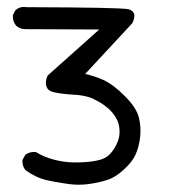

<svg xmlns="http://www.w3.org/2000/svg" viewBox="-20 -245 540 546"><path d="M174.8 278.3Q164.6 276.9 154.1 275.1Q143.6 273.4 133.1 271.5Q122.6 269.5 111.8 267.1Q95.7 263.2 81.1 256.1Q66.4 249 53.2 239.3L52.7 238.8L52.2 238.3Q43 227.5 43.9 211.4V210.4L44.4 209L51.3 196.3L52.2 195.3L53.2 194.3Q59.6 189.9 66.9 188.2Q74.2 186.5 82 187.5H83L84 188.5Q106 201.7 129.9 208Q154.3 214.8 176.8 216.3Q199.2 217.8 224.6 215.8Q250 213.9 267.6 208.5Q284.7 203.1 295.9 189.5Q307.6 175.8 314.5 158.2Q321.3 141.6 319.8 123.5Q319.3 114.3 316.9 106.2Q314.5 98.1 310.5 91.3Q302.7 77.1 288.6 64Q281.2 57.6 271.7 51Q262.2 44.4 250 38.6Q242.7 34.2 233.6 31.5Q224.6 28.8 214.1 26.9Q203.6 24.9 191.4 24.4Q172.9 23.4 157.7 21.5Q142.6 19.5 130.4 16.6Q115.7 12.7 111.8 0.2Q107.9 -12.2 114.7 -28.3L115.2 -29.8L116.2 -30.8L262.2 -161.1L51.8 -162.1Q44.4 -162.1 38.1 -164.6Q31.7 -167 26.4 -171.4L25.9 -171.9Q15.6 -184.6 16.6 -200.7V-201.7L17.1 -203.1L23.9 -215.8L24.9 -216.8L25.4 -217.3Q38.1 -227.5 56.2 -224.6Q195.3 -224.1 264.4 -222.7Q333.5 -221.2 345.2 -218.8Q346.2 -218.3 347.4 -218Q348.6 -217.8 349.6 -217.3Q350.6 -216.8 351.6 -216.3Q370.1 -207 356 -178.7L355.5 -178.2L355 -177.7L222.2 -34.7Q248.5 -28.8 272.9 -18.1Q302.2 -4.9 334.5 27.8Q367.7 60.5 375 89.4Q381.8 117.7 378.4 146Q375 173.3 365.7 194.3Q356.4 215.3 331.5 237.8Q319.3 249 307.4 256.3Q295.4 263.7 283.7 267.1Q261.2 274.4 232.9 278.3Q218.3 280.3 203.9 280.3Q189.5 280.3 174.8 278.3Z"/></svg>

Font: NaikaiFont
Style: SemiBold
Weight: 600
Version: Version 1.89